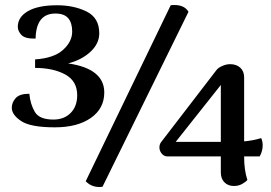

<svg xmlns="http://www.w3.org/2000/svg" viewBox="-20 -731 1080 766"><path d="M27 -301Q27 -322 42.5 -339.5Q58 -357 97 -357Q101 -315 119 -284.5Q137 -254 193 -254Q236 -254 262 -280.5Q288 -307 288 -351Q288 -408 240 -434Q192 -460 120 -460V-494Q195 -499 231.5 -532Q268 -565 268 -605Q268 -640 252 -658.5Q236 -677 201 -677Q124 -677 122 -577Q80 -576 65.5 -591.5Q51 -607 51 -624Q51 -663 91.5 -686.5Q132 -710 208 -710Q275 -710 325.5 -685Q376 -660 376 -598Q376 -557 341 -524.5Q306 -492 252 -478Q396 -457 396 -362Q396 -298 342.5 -260.5Q289 -223 199 -223Q102 -223 64.5 -248Q27 -273 27 -301ZM676 -711Q716 -711 732 -684L389 14Q384 15 376 15Q344 15 322 -8L661 -710Q666 -711 676 -711ZM954 -107V-105Q954 -52 967 -13Q959 -4 945 3.5Q931 11 913 11Q890 11 875.5 -3.5Q861 -18 861 -43V-107H646Q633 -108 624.5 -119Q616 -130 616 -143Q616 -154 622 -163L844 -452Q851 -461 867 -468Q883 -475 898 -475Q923 -475 938.5 -461Q954 -447 954 -422V-167Q989 -170 1022 -180Q1028 -167 1028 -151Q1028 -128 1016 -107ZM861 -165V-392L681 -165Z"/></svg>

Font: Arima Madurai ExtraBold
Style: Regular
Weight: 800
Designer: Joana Correia and Natanael Gama
Foundry: NDISCOVER
Version: Version 1.019